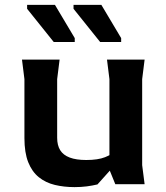

<svg xmlns="http://www.w3.org/2000/svg" viewBox="-20 -754 679 786"><path d="M285 12Q242 12 204.5 3Q167 -6 139 -28.5Q111 -51 95.5 -90Q80 -129 80 -189V-430L70 -510H224L214 -430V-190Q214 -159 226.5 -139Q239 -119 265.5 -109Q292 -99 333 -99Q381 -99 410 -110.5Q439 -122 457 -139V-86L379 1Q358 6 335 9Q312 12 285 12ZM452 0 428 -59V-430L418 -510H572L562 -430V-78L572 0ZM476 -582H390L281 -718V-734H395L476 -598ZM286 -582H200L91 -718V-734H205L286 -598Z"/></svg>

Font: AR One Sans
Style: Bold
Weight: 700
Designer: Niteesh Yadav
Foundry: Niteesh Yadav
Version: Version 1.001;gftools[0.9.33]